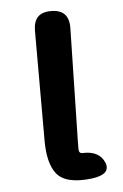

<svg xmlns="http://www.w3.org/2000/svg" viewBox="-45 -583 398 622"><g transform="rotate(-5 154.0 -272.0)"><path d="M113 -26Q87 -60 87 -133V-490Q87 -550 145 -549Q203 -549 202 -489L195 -156Q194 -126 194 -96Q194 -81 207 -82Q260 -84 277 -45Q293 -5 228 3Q142 13 113 -26Z"/></g></svg>

Font: Resource Han Rounded TW Medium
Style: Regular
Weight: 500
Designer: Cyano Hao (round all glyphs); Ryoko NISHIZUKA 西塚涼子 (kana, bopomofo & ideographs); Paul D. Hunt (Latin, Greek & Cyrillic)
Foundry: Cyano Hao
Version: 0.990